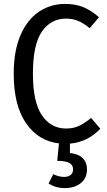

<svg xmlns="http://www.w3.org/2000/svg" viewBox="-20 -721 548 980"><path d="M337 12V60Q381 65 402.5 86.5Q424 108 424 143Q424 188 392.5 213.5Q361 239 312 239Q262 239 228 215L252 168Q280 182 307 182Q328 182 340.5 172Q353 162 353 143Q353 121 333.5 110.5Q314 100 272 100L281 11Q176 -1 113 -92Q50 -183 50 -345Q50 -461 84.5 -541Q119 -621 178.5 -661Q238 -701 312 -701Q366 -701 406.5 -684Q447 -667 485 -633L438 -577Q408 -602 379.5 -614Q351 -626 317 -626Q240 -626 194 -560Q148 -494 148 -345Q148 -200 194 -132.5Q240 -65 317 -65Q356 -65 384.5 -79Q413 -93 445 -119L492 -64Q428 4 337 12Z"/></svg>

Font: Fira Sans Condensed
Style: Regular
Weight: 400
Width: 3
Designer: bBox Type GmbH & Carrois Corporate GbR & Edenspiekermann AG
Foundry: bBox Type GmbH & Carrois Corporate GbR & Edenspiekermann AG
Version: Version 4.301